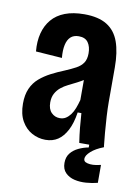

<svg xmlns="http://www.w3.org/2000/svg" viewBox="-81 -596 593 814"><g transform="rotate(10 215.5 -189.5)"><path d="M145 12Q114 12 86.5 -3Q59 -18 42 -48Q25 -78 25 -123Q25 -161 37 -188Q49 -215 70.5 -233.5Q92 -252 119 -266Q146 -280 176 -292Q202 -303 221.5 -313.5Q241 -324 251.5 -339.5Q262 -355 262 -381Q262 -409 249.5 -427Q237 -445 209 -445Q187 -445 174 -433Q161 -421 156 -398Q151 -375 154 -342L41 -350Q37 -393 46 -428Q55 -463 76.5 -488.5Q98 -514 133 -527.5Q168 -541 216 -541Q277 -541 313.5 -518.5Q350 -496 366 -451.5Q382 -407 382 -341V-193Q382 -166 384 -131Q386 -96 389 -61.5Q392 -27 395 0H289Q284 -33 281 -63.5Q278 -94 276 -126H260Q253 -79 237 -48.5Q221 -18 198.5 -3Q176 12 145 12ZM189 -89Q204 -89 215 -96Q226 -103 235 -115Q244 -127 250.5 -144Q257 -161 262 -180V-292L294 -294Q284 -280 268.5 -270Q253 -260 235.5 -251Q218 -242 200.5 -233.5Q183 -225 169 -213.5Q155 -202 146.5 -186Q138 -170 138 -148Q138 -119 153 -104Q168 -89 189 -89ZM396 153Q373 159 346.5 161Q320 163 296.5 157.5Q273 152 257.5 136.5Q242 121 242 94Q242 69 255 52.5Q268 36 289 26Q310 16 332 12V-5H395V0Q361 13 341.5 30.5Q322 48 322 62Q322 72 330 76Q338 80 350 81Q362 82 374.5 80Q387 78 396 76Z"/></g></svg>

Font: Bricolage Grotesque 24pt Condensed SemiBold
Style: Regular
Weight: 600
Width: 3
Designer: Mathieu Triay
Foundry: Atelier Triay
Version: Version 1.001;gftools[0.9.33.dev8+g029e19f]